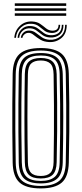

<svg xmlns="http://www.w3.org/2000/svg" viewBox="-20 -1086 474 1114"><path d="M216.5 7.2Q130.5 7.2 92.8 -27.6Q55 -62.5 53.5 -142.8Q52 -240.2 51.5 -321.2Q51 -402.2 51.5 -482.4Q52 -562.5 53.5 -657.2Q55 -737.5 92.9 -772.4Q130.8 -807.2 216.5 -807.2Q300.5 -807.2 338.9 -772.9Q377.2 -738.5 379.2 -657.5Q381.2 -570.5 382 -489.5Q382.8 -408.5 382.1 -324.1Q381.5 -239.8 379.2 -142.5Q377.2 -60 338.1 -26.4Q299 7.2 216.5 7.2ZM216.5 -7.2Q290 -7.2 325 -37.8Q360 -68.2 361.5 -143Q363.5 -232.8 364.1 -313.6Q364.8 -394.5 364.2 -477.5Q363.8 -560.5 361.5 -656.8Q360 -731 325.5 -761.9Q291 -792.8 216.5 -792.8Q139.5 -792.8 106 -760.9Q72.5 -729 71.2 -656.8Q69.8 -577.5 69.1 -501.4Q68.5 -425.2 68.9 -339.1Q69.2 -253 71.2 -143Q72.2 -67.5 107.9 -37.4Q143.5 -7.2 216.5 -7.2ZM216.5 -21.8Q149.5 -21.8 119.8 -49.9Q90 -78 88.8 -143Q87.2 -240.2 86.8 -321.1Q86.2 -402 86.8 -482.1Q87.2 -562.2 88.8 -656.8Q90 -722 119.6 -750.1Q149.2 -778.2 216.5 -778.2Q281.5 -778.2 311.8 -750.6Q342 -723 344 -656.5Q347 -534 347.1 -410.4Q347.2 -286.8 344 -143.5Q342.2 -76 311.2 -48.9Q280.2 -21.8 216.5 -21.8ZM216.5 -36.2Q270 -36.2 297.5 -59.6Q325 -83 326.2 -144Q328.2 -232 328.9 -314.4Q329.5 -396.8 328.9 -480.4Q328.2 -564 326.2 -656Q324.8 -716 298.1 -740Q271.5 -764 216.5 -764Q158.8 -764 133.1 -738.9Q107.5 -713.8 106.5 -656.5Q104.8 -570.2 104.1 -489.6Q103.5 -409 104 -324.8Q104.5 -240.5 106.5 -143.5Q107.5 -86.2 133 -61.2Q158.5 -36.2 216.5 -36.2ZM216.5 -50.5Q168 -50.5 146.5 -72.4Q125 -94.2 124 -144.5Q119.5 -394 124 -656Q125 -708 147.8 -728.8Q170.5 -749.5 216.5 -749.5Q263.5 -749.5 285.5 -728.2Q307.5 -707 308.8 -655.8Q310.8 -571.8 311.5 -491.2Q312.2 -410.8 311.6 -326.1Q311 -241.5 308.8 -145Q307.5 -93 285.4 -71.8Q263.2 -50.5 216.5 -50.5ZM216.5 -65Q254 -65 272.1 -83Q290.2 -101 291 -145.8Q292.5 -229.5 293 -309.6Q293.5 -389.8 293.1 -473.9Q292.8 -558 291 -654Q290.2 -700.2 271.5 -717.6Q252.8 -735 216.5 -735Q178.5 -735 160.5 -717.1Q142.5 -699.2 141.8 -655.5Q139.2 -532.5 139.1 -410.6Q139 -288.8 141.8 -144.5Q142.5 -102 160 -83.5Q177.5 -65 216.5 -65ZM63 -866.8Q66.2 -909.5 96.5 -936.9Q126.8 -964.2 168.5 -961.2Q195.8 -959.5 213.5 -947.1Q231.2 -934.8 246.2 -922.2Q261.2 -909.8 280.2 -908.2Q297.5 -906.8 308.5 -914.4Q319.5 -922 319.8 -942.2H329.2Q329 -916.2 314.2 -904.8Q299.5 -893.2 276.5 -895Q252.8 -896.5 236.9 -908.9Q221 -921.2 205.1 -933.8Q189.2 -946.2 165.2 -948Q128.5 -950.8 101.9 -927Q75.2 -903.2 72.5 -866.8ZM82 -866.8Q84.2 -897 106 -917.2Q127.8 -937.5 159.8 -934.8Q183.8 -933 200.1 -920.5Q216.5 -908 232.8 -895.6Q249 -883.2 272.2 -881.8Q301.8 -880 320.2 -894.6Q338.8 -909.2 338.8 -942.2H348.2Q348.5 -903.2 326 -884.9Q303.5 -866.5 270 -868.5Q244.2 -870 226.8 -882.5Q209.2 -895 193.6 -907.5Q178 -920 157.8 -921.5Q129.2 -923.8 111.4 -907.2Q93.5 -890.8 91.5 -866.8ZM101 -866.8Q102.2 -884 116.4 -897.2Q130.5 -910.5 154.2 -908.5Q173.5 -906.8 189.4 -894.2Q205.2 -881.8 223.4 -869.2Q241.5 -856.8 266.8 -855.2Q304 -853 330.9 -875Q357.8 -897 357.8 -942.2H367.2Q367.2 -890.5 336.1 -865Q305 -839.5 264.2 -842Q234.5 -843.5 213.8 -856.1Q193 -868.8 178 -881.2Q163 -893.8 150.8 -895.2Q134.2 -897 122.8 -887.4Q111.2 -877.8 110.5 -866.8ZM65.8 -1052V-1066.5H364.2V-1052ZM65.8 -1023.2V-1037.5H364.2V-1023.2ZM65.8 -994.2V-1008.8H364.2V-994.2Z"/></svg>

Font: Big Shoulders Inline Text Medium
Style: Regular
Weight: 500
Designer: Patric King
Foundry: XO Type Co
Version: Version 1.000